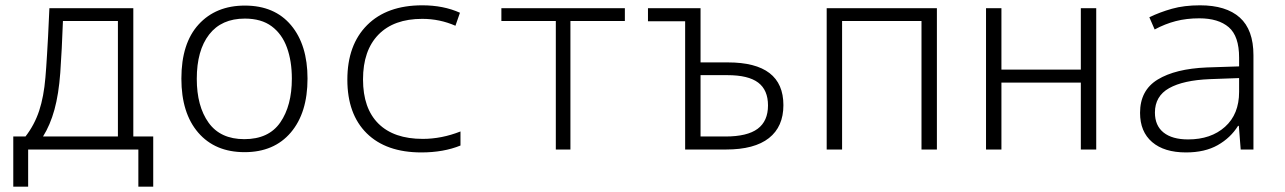

<svg xmlns="http://www.w3.org/2000/svg" viewBox="-20 -563 4840 723"><path d="M30 140V-49H76Q110 -93 127.5 -146Q145 -199 151 -271Q153 -290 154 -309.5Q155 -329 157 -356Q159 -383 161 -425.5Q163 -468 166 -532H482V-49H557V140H501V0H86V140ZM207 -289Q201 -208 185 -150Q169 -92 142 -49H424V-484H217Q215 -430 212.5 -380.5Q210 -331 207 -289Z M901 10Q790 10 726.5 -63.5Q663 -137 663 -267Q663 -400 728 -471Q793 -542 902 -542Q1014 -542 1076 -468Q1138 -394 1138 -267Q1138 -138 1075 -64Q1012 10 901 10ZM900 -39Q992 -39 1035.5 -102Q1079 -165 1079 -267Q1079 -333 1060.5 -384Q1042 -435 1003 -464Q964 -493 902 -493Q814 -493 767.5 -433Q721 -373 721 -266Q721 -163 765.5 -101Q810 -39 900 -39Z M1567 11Q1434 11 1361 -61Q1288 -133 1288 -263Q1288 -394 1362.5 -468.5Q1437 -543 1570 -543Q1650 -543 1712 -515L1695 -466Q1636 -492 1570 -492Q1463 -492 1405 -432.5Q1347 -373 1347 -264Q1347 -155 1405 -97.5Q1463 -40 1572 -40Q1643 -40 1714 -68V-15Q1682 -2 1645 4.5Q1608 11 1567 11Z M2073 0V-484H1868V-532H2333V-484H2128V0Z M2560 0V-483H2420V-532H2618V-328H2721Q2930 -328 2930 -167Q2930 -86 2875.5 -43Q2821 0 2714 0ZM2618 -49H2712Q2794 -49 2833 -78Q2872 -107 2872 -166Q2872 -224 2835 -252Q2798 -280 2719 -280H2618Z M3093 0V-532H3508V0H3450V-484H3151V0Z M3693 0V-532H3751V-301H4050V-532H4108V0H4050V-252H3751V0Z M4446 11Q4364 11 4318.5 -28Q4273 -67 4273 -138Q4273 -223 4339.5 -263.5Q4406 -304 4524 -309L4646 -313V-346Q4646 -427 4607 -460.5Q4568 -494 4496 -494Q4448 -494 4407.5 -483.5Q4367 -473 4328 -452L4308 -498Q4347 -517 4393 -530Q4439 -543 4499 -543Q4597 -543 4648.5 -497Q4700 -451 4700 -355V0H4652L4645 -89H4642Q4614 -44 4565.5 -16.5Q4517 11 4446 11ZM4454 -38Q4540 -38 4593 -85.5Q4646 -133 4646 -217V-269L4536 -265Q4436 -261 4382.5 -231Q4329 -201 4329 -139Q4329 -90 4361.5 -64Q4394 -38 4454 -38Z"/></svg>

Font: Noto Sans Mono Light
Style: Regular
Weight: 300
Designer: Monotype Design Team
Foundry: Monotype Imaging Inc.
Version: Version 2.014; ttfautohint (v1.8.4.7-5d5b)